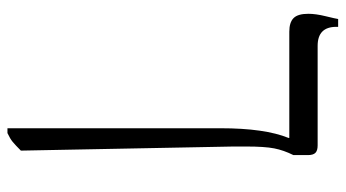

<svg xmlns="http://www.w3.org/2000/svg" viewBox="-226 -461 927 515"><g transform="rotate(90 237.5 -203.5)"><path d="M324 -332Q324 -450 350 -514V-516H65Q40 -516 28.5 -527.5Q17 -539 17 -567Q17 -587 23.5 -613.5Q30 -640 31 -647H52V-642Q52 -592 103 -592H370Q384 -592 390 -586Q396 -580 396 -566V-527Q383 -501 378 -475.5Q373 -450 373 -400V-366L384 204Q369 219 360.5 226Q352 233 337 240H324Z"/></g></svg>

Font: Noto Serif Hebrew Light
Style: Regular
Weight: 300
Designer: Monotype Design Team
Foundry: Monotype Imaging Inc.
Version: Version 1.000